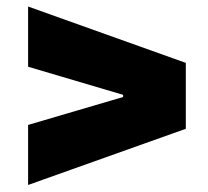

<svg xmlns="http://www.w3.org/2000/svg" viewBox="-20 -652 622 574"><path d="M64 -452.5V-632.5L535.5 -464V-267L64 -99V-278.5L348 -362V-368.5Z"/></svg>

Font: Hepta Slab ExtraLight ExtraBold
Style: Regular
Weight: 800
Version: Version 1.102